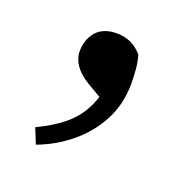

<svg xmlns="http://www.w3.org/2000/svg" viewBox="-68 -193 436 438"><g transform="rotate(20 150.0 26.0)"><path d="M60 177 45 140Q93 117 119.5 91Q146 65 159 25L125 5Q81 -22 81 -58Q81 -86 97.5 -105.5Q114 -125 148 -125Q164 -125 179 -119Q194 -113 209 -97Q214 -81 215.5 -63Q217 -45 217 -28Q217 22 195.5 62.5Q174 103 138.5 132Q103 161 60 177Z"/></g></svg>

Font: Source Serif 4
Style: Regular
Weight: 400
Designer: Frank Grießhammer
Foundry: Adobe
Version: Version 4.005;hotconv 1.1.0;makeotfexe 2.6.0